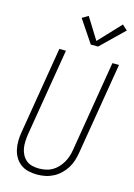

<svg xmlns="http://www.w3.org/2000/svg" viewBox="-142 -1042 785 1122"><g transform="rotate(15 250.0 -480.5)"><path d="M199 8Q172 8 146 2Q120 -4 99.5 -19Q79 -34 66 -56Q53 -78 47.5 -103.5Q42 -129 42.5 -156Q43 -183 48 -210L135 -735H175L87 -204Q84 -183 83 -161.5Q82 -140 85.5 -120Q89 -100 98.5 -82Q108 -64 123 -51.5Q138 -39 158.5 -34Q179 -29 200 -29Q220 -29 240.5 -33Q261 -37 279.5 -47.5Q298 -58 313 -74Q328 -90 338.5 -108Q349 -126 355.5 -146Q362 -166 365 -186L456 -735H496L404 -180Q400 -155 392.5 -131Q385 -107 371.5 -85Q358 -63 338.5 -44.5Q319 -26 296 -14Q273 -2 248.5 3Q224 8 199 8ZM306 -807 214 -944 251 -966 332 -836 457 -969 488 -941 350 -807Z"/></g></svg>

Font: Iosevka SS04 XLt Obl
Style: Regular
Weight: 200
Italic angle: -9°
Monospace: yes
Designer: Belleve Invis
Foundry: Belleve Invis
Version: Version 19.0.0; ttfautohint (v1.8.4)